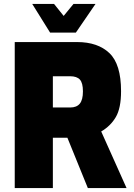

<svg xmlns="http://www.w3.org/2000/svg" viewBox="-20 -957 680 977"><path d="M55 -743H372Q478 -743 537 -686.5Q596 -630 596 -493Q596 -407 569.5 -361.5Q543 -316 495 -288L624 0H427L323 -256H249V0H55ZM337 -410Q370 -410 386 -429.5Q402 -449 402 -492Q402 -535 386.5 -552Q371 -569 337 -569H249V-410ZM144 -937H255L304 -876L354 -937H466L366 -791H235Z"/></svg>

Font: Exo Black
Style: Regular
Weight: 900
Designer: Natanael Gama
Foundry: Natanael Gama
Version: Version 1.500; ttfautohint (v1.6)